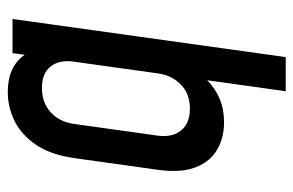

<svg xmlns="http://www.w3.org/2000/svg" viewBox="-153 -445 772 506"><g transform="rotate(-90 233.0 -192.0)"><path d="M245.5 175H335.5L436 -545H346L341.5 -513Q310.5 -557.5 243.5 -557.5Q203.5 -557.5 167 -539.5Q130.5 -521.5 104.5 -483.2Q78.5 -445 69.5 -383.5L38.5 -162Q30 -101 45.2 -62.2Q60.5 -23.5 92 -5.5Q123.5 12.5 164 12.5Q198 12.5 225.8 0.8Q253.5 -11 274.5 -32ZM199.5 -77.5Q160.5 -77.5 142 -101Q123.5 -124.5 128.5 -162L159.5 -383.5Q165 -422 190.5 -444.8Q216 -467.5 254 -467.5Q293.5 -467.5 311.2 -444Q329 -420.5 323.5 -383.5L292.5 -161.5Q287.5 -125 263 -101.2Q238.5 -77.5 199.5 -77.5Z"/></g></svg>

Font: Mohave Medium
Style: Italic
Weight: 500
Italic angle: -8°
Designer: Gumpita Rahayu
Foundry: Tokotype
Version: Version 2.002; ttfautohint (v1.8.3)